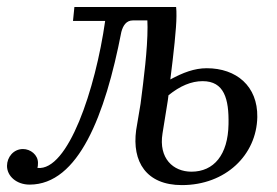

<svg xmlns="http://www.w3.org/2000/svg" viewBox="-24 -520 794 551"><path d="M189.5 -500 185.5 -460H277.8C250 -264.2 171.4 -28.3 83.5 -38.1C84.5 -42 85 -45.9 85 -52.7C85 -75.7 63.5 -92.3 42 -92.3C14.6 -92.3 -3.9 -68.8 -3.9 -43.9C-3.9 -14.6 23.4 9.8 61 9.8C201.2 9.8 277.8 -189 324.2 -428.2C329.1 -446.8 338.4 -461.4 357.4 -461.4H398.9L399.4 -442.4C399.4 -377 388.7 -294.9 379.4 -222.2L366.7 -146.5C354.5 -56.2 395.5 11.2 498 11.2C623.5 11.2 712.4 -75.2 714.4 -184.1C715.8 -272.9 654.3 -324.2 569.3 -324.2C533.7 -324.2 501 -311.5 464.8 -292C474.1 -365.7 482.4 -439 482.4 -474.1C482.4 -484.9 482.4 -491.2 481.4 -500ZM457.5 -231 459.5 -246.6C492.7 -273.4 524.9 -287.1 557.6 -287.1C619.1 -287.1 633.3 -236.8 631.8 -163.6C630.4 -75.7 589.8 -27.3 525.4 -27.3C473.1 -27.3 430.7 -65.4 442.4 -137.2Z"/></svg>

Font: Lora Italic
Style: Regular
Weight: 400
Italic angle: -3°
Designer: Olga Karpushina, Alexei Vanyashin
Foundry: Cyreal
Version: Version 1.011;PS 001.011;hotconv 1.0.70;makeotf.lib2.5.58329